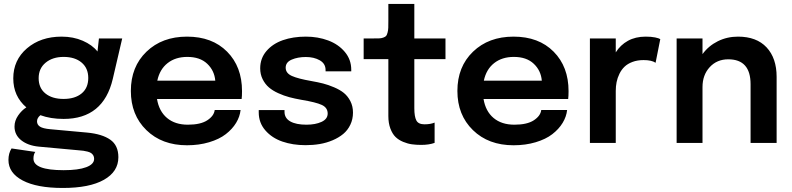

<svg xmlns="http://www.w3.org/2000/svg" viewBox="-20 -726 4024 975"><path d="M422.9 -52.7Q499 -45.4 540 -16.6Q581.1 12.2 581.1 72.3Q581.1 145.5 507.8 187Q434.6 228.5 298.8 228.5Q167 228.5 95 190.4Q22.9 152.3 22.9 86.4Q22.9 52.2 38.6 27.8L159.2 45.4Q149.9 58.1 149.9 79.6Q149.9 138.2 303.2 138.2Q377.9 138.2 418 123Q458 107.9 458 80.6Q458 70.3 453.6 63Q449.2 55.7 442.6 51.3Q436 46.9 424.8 43.9Q413.6 41 403.6 39.6Q393.6 38.1 378.4 37.1L176.8 18.6Q121.6 13.2 87.6 -13.9Q53.7 -41 53.7 -83.5Q53.7 -112.8 72 -139.4Q90.3 -166 113.8 -180.7Q47.4 -237.3 47.4 -328.1Q47.4 -420.9 116.9 -480.5Q186.5 -540 293 -540Q352.1 -540 400.4 -519Q448.7 -498 475.1 -464.4L482.4 -530.8H600.6L552.7 -325.2Q504.9 -122.1 303.2 -122.1Q236.3 -122.1 185.1 -141.1Q168 -127 168 -109.9Q168 -92.8 182.9 -83Q197.8 -73.2 235.8 -69.8ZM428.2 -330.1Q428.2 -379.9 394.3 -408.4Q360.4 -437 303.2 -437Q247.1 -437 211.7 -407.7Q176.3 -378.4 176.3 -329.1Q176.3 -279.3 210.4 -251.5Q244.6 -223.6 302.7 -223.6Q360.8 -223.6 394.5 -251.5Q428.2 -279.3 428.2 -330.1Z M1201.7 -167.5Q1198.2 -133.8 1179 -102.1Q1159.7 -70.3 1126.5 -44.7Q1093.3 -19 1042 -3.7Q990.7 11.7 929.7 11.7Q802.2 11.7 723.4 -65.2Q644.5 -142.1 644.5 -264.2Q644.5 -387.2 723.9 -463.6Q803.2 -540 929.7 -540Q1057.6 -540 1133.3 -463.6Q1209 -387.2 1209 -263.2Q1209 -236.8 1207 -223.1H777.3Q787.6 -161.1 828.1 -127Q868.7 -92.8 934.1 -92.8Q998.5 -92.8 1032.7 -115.2Q1066.9 -137.7 1070.3 -167.5ZM931.2 -437Q871.1 -437 831.1 -405.5Q791 -374 778.8 -316.4H1073.2Q1068.8 -367.7 1032.2 -402.3Q995.6 -437 931.2 -437Z M1531.7 11.2Q1466.8 11.2 1413.8 -7.1Q1360.8 -25.4 1327.4 -64Q1293.9 -102.5 1293.9 -155.3V-167H1424.8V-158.2Q1424.8 -126 1454.1 -109.4Q1483.4 -92.8 1536.1 -92.8Q1582 -92.8 1613 -107.2Q1644 -121.6 1644 -149.4Q1644 -179.2 1614.3 -193.1Q1584.5 -207 1510.3 -219.2Q1477.1 -225.1 1449.5 -232.4Q1421.9 -239.7 1393.3 -252.7Q1364.7 -265.6 1345.5 -282.2Q1326.2 -298.8 1313.7 -323.7Q1301.3 -348.6 1301.3 -378.9Q1301.3 -429.7 1333 -466.8Q1364.7 -503.9 1416.5 -522Q1468.3 -540 1533.2 -540Q1594.7 -540 1646.7 -520.5Q1698.7 -501 1731.2 -462.2Q1763.7 -423.3 1763.7 -372.1V-363.8H1633.3V-370.6Q1633.3 -402.8 1604 -419.7Q1574.7 -436.5 1533.2 -436.5Q1492.2 -436.5 1461.4 -423.3Q1430.7 -410.2 1430.7 -382.3Q1430.7 -354.5 1462.2 -340.3Q1493.7 -326.2 1561 -314.5Q1594.7 -308.6 1620.6 -302Q1646.5 -295.4 1676.5 -282.7Q1706.5 -270 1726.3 -253.9Q1746.1 -237.8 1759.3 -212.2Q1772.5 -186.5 1772.5 -154.3Q1772.5 -120.6 1759 -92.5Q1745.6 -64.5 1722.9 -45.7Q1700.2 -26.9 1669.2 -13.7Q1638.2 -0.5 1603.8 5.4Q1569.3 11.2 1531.7 11.2Z M2118.7 9.8Q2093.3 9.8 2071.8 6.8Q2050.3 3.9 2027.3 -5.6Q2004.4 -15.1 1988.5 -30.5Q1972.7 -45.9 1962.4 -73.2Q1952.1 -100.6 1952.1 -136.7V-425.8H1826.7V-530.8H1877.4Q1897 -530.8 1907.2 -531.2Q1917.5 -531.7 1927.2 -535.4Q1937 -539.1 1940.9 -543.7Q1944.8 -548.3 1948 -560.1Q1951.2 -571.8 1951.7 -585Q1952.1 -598.1 1952.1 -621.6V-706.1H2084V-530.8H2242.2V-425.8H2084V-176.3Q2084 -134.3 2094.2 -114.5Q2104.5 -94.7 2135.7 -94.7Q2166 -94.7 2187 -103.5V-0.5Q2159.2 9.8 2118.7 9.8Z M2859.9 -167.5Q2856.4 -133.8 2837.2 -102.1Q2817.9 -70.3 2784.7 -44.7Q2751.5 -19 2700.2 -3.7Q2648.9 11.7 2587.9 11.7Q2460.4 11.7 2381.6 -65.2Q2302.7 -142.1 2302.7 -264.2Q2302.7 -387.2 2382.1 -463.6Q2461.4 -540 2587.9 -540Q2715.8 -540 2791.5 -463.6Q2867.2 -387.2 2867.2 -263.2Q2867.2 -236.8 2865.2 -223.1H2435.5Q2445.8 -161.1 2486.3 -127Q2526.9 -92.8 2592.3 -92.8Q2656.7 -92.8 2690.9 -115.2Q2725.1 -137.7 2728.5 -167.5ZM2589.4 -437Q2529.3 -437 2489.3 -405.5Q2449.2 -374 2437 -316.4H2731.4Q2727.1 -367.7 2690.4 -402.3Q2653.8 -437 2589.4 -437Z M2975.6 0V-530.8H3106.9V-460Q3130.4 -497.6 3168.7 -518.8Q3207 -540 3258.8 -540Q3287.1 -540 3306.9 -535.9Q3326.7 -531.7 3333 -527.3L3309.1 -407.2Q3289.6 -420.9 3248 -420.9Q3216.8 -420.9 3191.9 -411.6Q3167 -402.3 3151.4 -387.2Q3135.7 -372.1 3125.5 -351.1Q3115.2 -330.1 3111.1 -308.8Q3106.9 -287.6 3106.9 -264.2V0Z M3416 0V-530.8H3547.4V-451.2Q3578.1 -493.2 3625.2 -516.6Q3672.4 -540 3727.5 -540Q3821.8 -540 3872.8 -485.4Q3923.8 -430.7 3923.8 -335.9V0H3791.5V-298.3Q3791.5 -424.8 3678.2 -424.8Q3620.6 -424.8 3584 -385Q3547.4 -345.2 3547.4 -283.7V0Z"/></svg>

Font: Epilogue SemiBold
Style: Regular
Weight: 600
Designer: Tyler Finck
Foundry: Etcetera Type Co
Version: Version 2.112